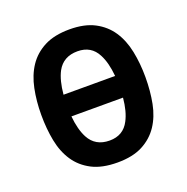

<svg xmlns="http://www.w3.org/2000/svg" viewBox="-102 -632 704 724"><g transform="rotate(-20 250.0 -270.0)"><path d="M251 -3Q189 -3 148.5 -24Q108 -45 84 -81Q60 -117 50.5 -165.5Q41 -214 41 -270Q41 -325 51 -374Q61 -423 85 -459Q109 -495 149.5 -516Q190 -537 251 -537Q311 -537 351 -516Q391 -495 415 -459Q439 -423 449 -374Q459 -325 459 -270Q459 -214 449.5 -165.5Q440 -117 416 -81Q392 -45 352 -24Q312 -3 251 -3ZM330 -402Q306 -449 251 -449Q194 -449 169 -403Q151 -369 146 -313H353Q348 -368 330 -402ZM251 -91Q306 -91 330 -138Q348 -172 353 -226H146Q151 -172 169 -138Q194 -91 251 -91Z"/></g></svg>

Font: D2Coding
Style: Bold
Weight: 700
Monospace: yes
Designer: Yong-Rak Park; Jeong-Hwan Yoon; Sang-Min Lee;
Foundry: NHN Corporation
Version: Version 1.3.2; Build 20180524